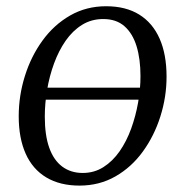

<svg xmlns="http://www.w3.org/2000/svg" viewBox="-20 -570 574 600"><path d="M417.5 -258.5H107.5L112.5 -296H422ZM311.5 -550.5Q373 -550.5 415 -524.5Q457 -498.5 478.8 -449.2Q500.5 -400 500.5 -330.5Q500.5 -267 481.2 -206.2Q462 -145.5 426.5 -96.5Q391 -47.5 340.8 -18.8Q290.5 10 228.5 10Q167.5 10 124.8 -15.5Q82 -41 60.2 -89.8Q38.5 -138.5 38.5 -206.5Q38.5 -271 57.8 -332.5Q77 -394 112.8 -443.2Q148.5 -492.5 199 -521.5Q249.5 -550.5 311.5 -550.5ZM302.5 -510.5Q265.5 -510.5 236.2 -492.2Q207 -474 185.2 -442.8Q163.5 -411.5 149 -372Q134.5 -332.5 127.2 -289.5Q120 -246.5 120 -205.5Q120 -147 134 -108Q148 -69 174.8 -49.2Q201.5 -29.5 238.5 -29.5Q274.5 -29.5 303.2 -47.8Q332 -66 353.8 -97.2Q375.5 -128.5 389.8 -167.8Q404 -207 411.5 -249.2Q419 -291.5 419 -332Q419 -385.5 406.8 -425.5Q394.5 -465.5 369 -488Q343.5 -510.5 302.5 -510.5Z"/></svg>

Font: Merriweather 60pt Light
Style: Italic
Weight: 300
Italic angle: -7.8°
Version: Version 2.101